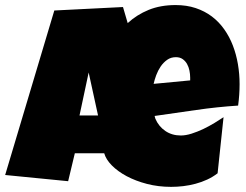

<svg xmlns="http://www.w3.org/2000/svg" viewBox="-36 -727 974 759"><path d="M911.1 -394.5Q911.1 -352.1 905.3 -309.6Q821.8 -304.2 739.5 -292.2Q657.2 -280.3 575.2 -268.6L578.1 -257.8Q591.3 -227.1 617.7 -209.2Q644 -191.4 678.7 -191.4Q698.2 -191.4 721.4 -198.7Q744.6 -206.1 767.6 -217Q790.5 -228 811.5 -240.7Q832.5 -253.4 847.7 -263.7L824.2 -42Q805.2 -27.3 783 -17.1Q760.7 -6.8 736.8 -0.5Q712.9 5.9 688.5 8.8Q664.1 11.7 640.6 11.7Q589.8 11.7 544.9 0Q500 -11.7 464.8 -30.5Q429.7 -49.3 406.2 -73Q382.8 -96.7 376 -121.1H259.8L233.4 -10.7L-15.6 -35.2L178.7 -685.5L450.2 -699.2L468.8 -635.7Q504.9 -668.9 551.8 -688Q598.6 -707 658.2 -707Q701.7 -707 737.5 -695.1Q773.4 -683.1 801.5 -661.9Q829.6 -640.6 850.3 -611.3Q871.1 -582 884.5 -547.1Q897.9 -512.2 904.5 -473.4Q911.1 -434.6 911.1 -394.5ZM715.8 -419.9Q715.8 -433.6 712.9 -448Q710 -462.4 703.4 -474.1Q696.8 -485.8 686 -493.4Q675.3 -501 659.2 -501Q639.6 -501 624.8 -490.5Q609.9 -480 599.1 -464.1Q588.4 -448.2 581.5 -429.7Q574.7 -411.1 571.3 -395.5L715.8 -409.2ZM351.6 -270.5 314.5 -440.4 278.3 -270.5Z"/></svg>

Font: Luckiest Guy
Style: Regular
Weight: 400
Designer: Astigmatic (AOETI)
Foundry: Astigmatic (AOETI)
Version: Version 1.000